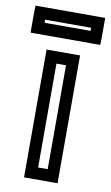

<svg xmlns="http://www.w3.org/2000/svg" viewBox="-141 -722 456 790"><g transform="rotate(10 87.0 -327.0)"><path d="M158 0V-484V-509H133H43H18V-484V0V25H43H133H158V0ZM108 -25H68V-459H108V-25ZM233 -591V-654V-679H208H-34H-58L-59 -654V-591V-566H-34H208H232L233 -591ZM183 -616H-9V-629H183V-616Z"/></g></svg>

Font: Gamestation DisplayOutline
Style: Regular
Weight: 400
Designer: Jonas Hecksher
Foundry: Jonas Hecksher, Playtypeª, e-types AS
Version: Version 1.003